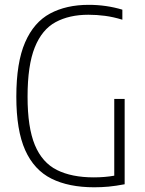

<svg xmlns="http://www.w3.org/2000/svg" viewBox="-20 -769 598 794"><path d="M369.5 5.5Q264.5 5.5 192.8 -30.2Q121 -66 84.2 -148Q47.5 -230 47.5 -369Q47.5 -510.5 83.8 -593.8Q120 -677 187 -713Q254 -749 347 -749Q419.5 -749 486 -729V-687.5Q448.5 -699 414.2 -703.5Q380 -708 345.5 -708Q266.5 -708 210 -677.5Q153.5 -647 123.8 -573Q94 -499 94 -369Q94 -242 124.2 -169.2Q154.5 -96.5 215.5 -66Q276.5 -35.5 368 -35.5Q413.5 -35.5 452.5 -42.5V-360H495.5V-7Q458.5 0 429 2.8Q399.5 5.5 369.5 5.5Z"/></svg>

Font: Encode Sans Cnd XLt
Style: Regular
Weight: 200
Width: 3
Designer: Multiple Designers
Foundry: Impallari Type
Version: Version 3.002; ttfautohint (v1.8.3) -l 8 -r 50 -G 200 -x 14 